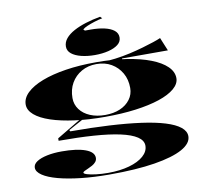

<svg xmlns="http://www.w3.org/2000/svg" viewBox="-103 -913 1329 1241"><g transform="rotate(-10 561.5 -292.5)"><path d="M518 215Q416 215 330.5 205.5Q245 196 181.5 179Q118 162 83 138.5Q48 115 48 88Q48 65 73 48.5Q98 32 141 23Q184 14 237 14Q336 14 392 34.5Q448 55 448 93Q448 108 438.5 119.5Q429 131 414.5 139Q400 147 386 153Q372 159 362 164Q352 169 352 174Q352 181 373.5 187.5Q395 194 431 198.5Q467 203 510 203Q588 203 648.5 186Q709 169 743 139Q777 109 777 71Q777 37 740 12.5Q703 -12 632 -27.5Q561 -43 460 -50Q359 -57 230 -57V-73L397 -173L409 -167L310 -113L315 -104Q454 -104 570 -97.5Q686 -91 777 -78.5Q868 -66 931.5 -46.5Q995 -27 1028 -0.5Q1061 26 1061 59Q1061 106 998 141Q935 176 814 195.5Q693 215 518 215ZM554 -157Q445 -157 355 -169Q265 -181 199 -203Q133 -225 97 -256Q61 -287 61 -324Q61 -366 97.5 -401Q134 -436 200 -461.5Q266 -487 356.5 -501Q447 -515 556 -515Q665 -515 755.5 -501Q846 -487 912 -461.5Q978 -436 1014 -401Q1050 -366 1050 -324Q1050 -287 1013.5 -256Q977 -225 911 -203Q845 -181 754 -169Q663 -157 554 -157ZM556 -169Q612 -169 654 -187Q696 -205 720.5 -238Q745 -271 745 -313Q745 -369 720.5 -411.5Q696 -454 654 -478.5Q612 -503 556 -503Q501 -503 458 -478.5Q415 -454 390.5 -411.5Q366 -369 366 -313Q366 -271 390.5 -238Q415 -205 458 -187Q501 -169 556 -169ZM726 -493 587 -509Q635 -510 684.5 -516.5Q734 -523 780.5 -533.5Q827 -544 868.5 -556Q910 -568 941.5 -578.5Q973 -589 991 -597L1027 -510H726ZM633 -800 645 -788Q619 -783 592.5 -774.5Q566 -766 544.5 -757Q523 -748 512 -738L521 -729H559Q610 -729 649.5 -720Q689 -711 711.5 -693Q734 -675 734 -647Q734 -619 710.5 -600.5Q687 -582 647 -572Q607 -562 558 -562Q509 -562 469 -572Q429 -582 405.5 -601Q382 -620 382 -648Q382 -677 402 -701Q422 -725 457 -744Q492 -763 537 -777Q582 -791 633 -800Z"/></g></svg>

Font: Kalnia Expanded Medium
Style: Regular
Weight: 500
Width: 7
Designer: Frida Medrano
Foundry: Frida Medrano
Version: Version 1.105